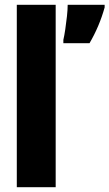

<svg xmlns="http://www.w3.org/2000/svg" viewBox="-20 -780 456 800"><path d="M212 0H50V-760H212ZM416 -749Q394 -670 353 -600H244V-614Q248 -631 252 -658Q256 -685 259 -712.5Q262 -740 262 -760H416Z"/></svg>

Font: Noto Sans Malayalam ExtraCondensed Black
Style: Regular
Weight: 900
Width: 2
Designer: Jelle Bosma - Monotype Design Team
Foundry: Monotype Imaging Inc.
Version: Version 2.104; ttfautohint (v1.8.4.7-5d5b)